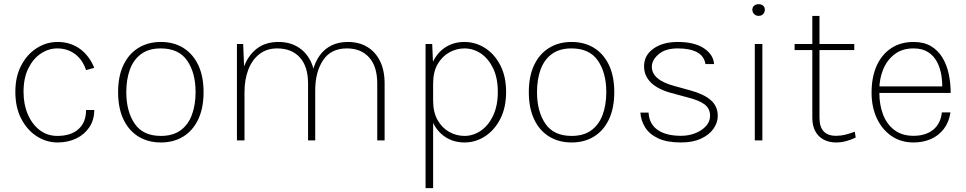

<svg xmlns="http://www.w3.org/2000/svg" viewBox="-20 -686 4720 938"><path d="M261 10Q207 10 160 -20Q113 -50 84 -105.5Q55 -161 55 -237Q55 -312.5 84 -367Q113 -421.5 160 -451.2Q207 -481 261 -481Q294.5 -481 322.5 -471.8Q350.5 -462.5 373 -445.5Q395.5 -428.5 412.5 -405.2Q429.5 -382 440.5 -354.5L400.5 -343.5Q383.5 -394.5 346.5 -422Q309.5 -449.5 260 -449.5Q217.5 -449.5 179.8 -424.5Q142 -399.5 118.5 -352.2Q95 -305 95 -237Q95 -176 116 -127.2Q137 -78.5 174.2 -50.2Q211.5 -22 260 -22Q326 -22 363.2 -55Q400.5 -88 400.5 -148.5H440.5Q440.5 -100.5 416.8 -64.8Q393 -29 352.5 -9.5Q312 10 261 10Z M766 10Q703.5 10 656.5 -18.8Q609.5 -47.5 583.2 -102.5Q557 -157.5 557 -236Q557 -314 583.2 -368.8Q609.5 -423.5 656.5 -452.2Q703.5 -481 766 -481Q828.5 -481 875.2 -452.2Q922 -423.5 948.2 -368.8Q974.5 -314 974.5 -236Q974.5 -157.5 948.2 -102.5Q922 -47.5 875.2 -18.8Q828.5 10 766 10ZM766 -22Q824.5 -22 862 -49.2Q899.5 -76.5 917.5 -125Q935.5 -173.5 935.5 -236Q935.5 -330 894.5 -389.8Q853.5 -449.5 765.5 -449.5Q707 -449.5 669.8 -422.2Q632.5 -395 614.8 -346.8Q597 -298.5 597 -236Q597 -142 637.8 -82Q678.5 -22 766 -22Z M1823 0V-278Q1823 -361 1783.5 -405.2Q1744 -449.5 1674.5 -449.5Q1597 -449.5 1558.5 -392Q1520 -334.5 1520 -244.5H1497Q1497 -297 1508.2 -340.5Q1519.5 -384 1542 -415.2Q1564.5 -446.5 1599 -463.8Q1633.5 -481 1680 -481Q1733.5 -481 1773.8 -457Q1814 -433 1836.5 -387.8Q1859 -342.5 1859 -278V0ZM1137.5 0V-471H1168L1172.5 -361.5Q1193.5 -417 1235.5 -449Q1277.5 -481 1341 -481Q1394 -481 1434.2 -457Q1474.5 -433 1497.2 -387.8Q1520 -342.5 1520 -278V0H1485V-278Q1485 -361 1445 -405.2Q1405 -449.5 1334 -449.5Q1283.5 -449.5 1247.8 -422Q1212 -394.5 1193.2 -346.2Q1174.5 -298 1174.5 -235V0Z M2249.5 10Q2198 10 2158.2 -15Q2118.5 -40 2096 -85.8Q2073.5 -131.5 2073.5 -194H2096Q2096 -137.5 2118 -99Q2140 -60.5 2175.2 -41.2Q2210.5 -22 2249 -22Q2291.5 -22 2328.8 -47.2Q2366 -72.5 2389 -120.8Q2412 -169 2412 -237Q2412 -305 2389.2 -352.2Q2366.5 -399.5 2329.5 -424.5Q2292.5 -449.5 2248.5 -449.5Q2210.5 -449.5 2175.5 -430.2Q2140.5 -411 2118.2 -373Q2096 -335 2096 -278H2073.5Q2073.5 -340.5 2096 -386Q2118.5 -431.5 2158 -456.2Q2197.5 -481 2248.5 -481Q2303 -481 2349.5 -451.5Q2396 -422 2424.2 -367.2Q2452.5 -312.5 2452.5 -237Q2452.5 -160 2424 -104.8Q2395.5 -49.5 2349.2 -19.8Q2303 10 2249.5 10ZM2059 233V-471H2091.5L2096 -367V233Z M2772.5 10Q2710 10 2663 -18.8Q2616 -47.5 2589.8 -102.5Q2563.5 -157.5 2563.5 -236Q2563.5 -314 2589.8 -368.8Q2616 -423.5 2663 -452.2Q2710 -481 2772.5 -481Q2835 -481 2881.8 -452.2Q2928.5 -423.5 2954.8 -368.8Q2981 -314 2981 -236Q2981 -157.5 2954.8 -102.5Q2928.5 -47.5 2881.8 -18.8Q2835 10 2772.5 10ZM2772.5 -22Q2831 -22 2868.5 -49.2Q2906 -76.5 2924 -125Q2942 -173.5 2942 -236Q2942 -330 2901 -389.8Q2860 -449.5 2772 -449.5Q2713.5 -449.5 2676.2 -422.2Q2639 -395 2621.2 -346.8Q2603.5 -298.5 2603.5 -236Q2603.5 -142 2644.2 -82Q2685 -22 2772.5 -22Z M3307 10Q3238 10 3195.2 -10.2Q3152.5 -30.5 3131.8 -63.8Q3111 -97 3108.5 -136H3148.5Q3151.5 -80 3193 -51.2Q3234.5 -22.5 3307 -22.5Q3344 -22.5 3376.2 -35Q3408.5 -47.5 3428.8 -69.8Q3449 -92 3449 -120Q3449 -155.5 3422.5 -175.8Q3396 -196 3338 -210.5L3258.5 -232Q3194 -249.5 3160.2 -282.5Q3126.5 -315.5 3126.5 -362Q3126.5 -416 3172.5 -448.5Q3218.5 -481 3291 -481Q3373 -481 3419.2 -450Q3465.5 -419 3468.5 -373H3426.5Q3420 -412.5 3385.2 -431Q3350.5 -449.5 3291 -449.5Q3230.5 -449.5 3197.5 -421Q3164.5 -392.5 3164.5 -360Q3164.5 -295 3276 -265.5L3350.5 -245Q3417.5 -227 3452 -197.2Q3486.5 -167.5 3486.5 -120Q3486.5 -86.5 3465.5 -56.8Q3444.5 -27 3404.5 -8.5Q3364.5 10 3307 10Z M3686 -608.5Q3673 -608.5 3664.2 -617.5Q3655.5 -626.5 3655.5 -639Q3655.5 -650.5 3664.2 -658Q3673 -665.5 3686 -665.5Q3700.5 -665.5 3708.5 -658Q3716.5 -650.5 3716.5 -639Q3716.5 -626.5 3708.5 -617.5Q3700.5 -608.5 3686 -608.5ZM3667.5 0V-471H3704.5V0Z M4065 10Q4030 10 4003.8 -4Q3977.5 -18 3963 -45Q3948.5 -72 3948.5 -110.5V-608H3983.5V-110.5Q3983.5 -22.5 4064.5 -22.5Q4088 -22.5 4109 -27.8Q4130 -33 4156 -42.5L4160.5 -14Q4137.5 -3 4113.5 3.5Q4089.5 10 4065 10ZM3862 -441.5V-471H4153.5V-441.5Z M4443 10Q4381 10 4335 -21.8Q4289 -53.5 4263.5 -108.5Q4238 -163.5 4238 -233Q4238 -310 4263.2 -365.5Q4288.5 -421 4334.5 -451Q4380.5 -481 4443 -481Q4493.5 -481 4528.2 -460.5Q4563 -440 4584.2 -404.5Q4605.5 -369 4615 -324.5Q4624.5 -280 4624.5 -232H4269.5V-264H4606L4583 -249Q4584.5 -284 4578.8 -319.2Q4573 -354.5 4557.5 -384Q4542 -413.5 4514 -431.5Q4486 -449.5 4443 -449.5Q4387 -449.5 4349.8 -420.5Q4312.5 -391.5 4294.2 -345.8Q4276 -300 4276 -250V-233Q4276 -174 4294.2 -126.2Q4312.5 -78.5 4349.8 -50.5Q4387 -22.5 4443 -22.5Q4501.5 -22.5 4538.2 -51.5Q4575 -80.5 4581.5 -137H4623.5Q4616 -89 4591 -56.2Q4566 -23.5 4528 -6.8Q4490 10 4443 10Z"/></svg>

Font: Karla ExtraLight
Style: Regular
Weight: 250
Designer: Jonathan Pinhorn
Version: Version 2.004;gftools[0.9.33]